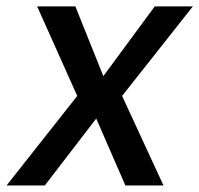

<svg xmlns="http://www.w3.org/2000/svg" viewBox="-29 -565 607 585"><path d="M200.6 -545.5H84.2L206.3 -272.7L-8.9 0H107.6L264.2 -203.8L353 0H469.1L343 -272.7L558.6 -545.5H442.5L285.9 -333.1Z"/></svg>

Font: TID UI Medium
Style: Italic
Weight: 500
Italic angle: -9.39999°
Designer: The TID Project Authors
Foundry: Bakken & Bæck
Version: Version 1.001;hotconv 1.0.109;makeotfexe 2.5.65596